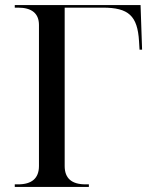

<svg xmlns="http://www.w3.org/2000/svg" viewBox="-20 -734 601 754"><path d="M38 0H329V-10H316C261 -10 234 -34 234 -82V-704H384C485 -704 520 -672 526 -572L528 -539H538L532 -714H38V-704H51C105 -704 133 -681 133 -636V-82C133 -34 105 -10 51 -10H38Z"/></svg>

Font: Noto Serif Display
Style: Regular
Weight: 400
Designer: Monotype Design Team
Foundry: Monotype Imaging Inc.
Version: Version 2.009